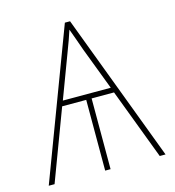

<svg xmlns="http://www.w3.org/2000/svg" viewBox="-107 -804 813 894"><g transform="rotate(-15 300.0 -357.0)"><path d="M18 0 287 -714H312L581 0H553L424 -341H316V0H290V-341H174L46 0ZM184 -366H415L337 -571Q327 -600 317 -627.5Q307 -655 299 -677Q292 -655 283 -630Q274 -605 261 -571Z"/></g></svg>

Font: Noto Sans Mono Thin
Style: Regular
Weight: 100
Designer: Monotype Design Team
Foundry: Monotype Imaging Inc.
Version: Version 2.014